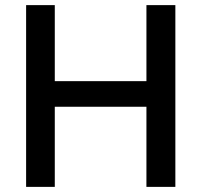

<svg xmlns="http://www.w3.org/2000/svg" viewBox="-20 -730 788 750"><path d="M665 -710V0H552V-313H194V0H82V-710H194V-413H552V-710Z"/></svg>

Font: Oxford Sans SemiBold
Style: Regular
Weight: 600
Designer: Matt McInerney, Pablo Impallari, Rodrigo Fuenzalida
Foundry: Matt McInerney, Pablo Impallari, Rodrigo Fuenzalida
Version: Version 3.000g; ttfautohint (v1.5) -l 8 -r 28 -G 28 -x 14 -D